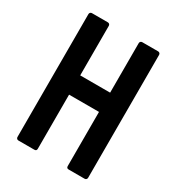

<svg xmlns="http://www.w3.org/2000/svg" viewBox="-167 -750 835 906"><g transform="rotate(30 250.0 -297.0)"><path d="M69 50Q64 50 60.5 46.5Q57 43 57 38V-632Q57 -637 60.5 -640.5Q64 -644 69 -644H156Q161 -644 164.5 -640.5Q168 -637 168 -632V-362H331V-632Q331 -637 334.5 -640.5Q338 -644 343 -644H430Q435 -644 438.5 -640.5Q442 -637 442 -632V38Q442 43 438.5 46.5Q435 50 430 50H343Q331 50 331 38V-257H168V38Q168 50 156 50Z"/></g></svg>

Font: NanumGothicCoding
Style: Bold
Weight: 700
Monospace: yes
Designer: Kwon Bruce; Nicolas Noh; Sung-woo Choi; Go-un Cha; Soo-hyun Park;
Foundry: NHN Corporation
Version: Version 2.000;PS 1;hotconv 1.0.49;makeotf.lib2.0.14853